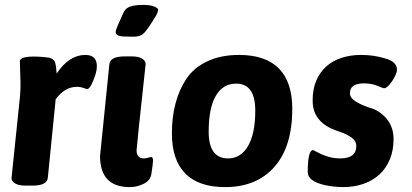

<svg xmlns="http://www.w3.org/2000/svg" viewBox="-20 -755 1680 783"><path d="M61 -505Q61 -513 70.5 -517.5Q80 -522 96.5 -523.5Q113 -525 134.5 -524Q156 -523 179 -520Q200 -515 204.5 -501Q209 -487 211 -455Q262 -531 328 -531Q375 -531 375 -485Q375 -460 360 -426Q347 -392 335 -392Q332 -392 320 -396.5Q308 -401 294 -401Q244 -401 207 -350L175 -30Q172 2 112 2H84Q56 2 41.5 -7Q27 -16 27 -29L61 -357Q63 -377 63.5 -398.5Q64 -420 63 -436Z M490 -606Q474 -606 464 -609.5Q454 -613 452 -621Q451 -626 453.5 -634Q456 -642 461 -653Q466 -665 469 -671Q472 -677 474 -682Q476 -687 478.5 -692.5Q481 -698 486 -708Q499 -735 562 -735Q594 -735 610 -728Q626 -721 625 -714Q623 -702 615 -689Q607 -676 598 -662L585 -642L571 -624Q563 -615 554.5 -611Q546 -607 536 -606Q526 -605 514.5 -605.5Q503 -606 490 -606ZM517 -525Q545 -525 559.5 -516Q574 -507 574 -494Q555 -322 546 -234.5Q537 -147 537 -142Q537 -109 567 -109Q575 -109 585 -112Q595 -115 596 -115Q604 -115 604 -100.5Q604 -86 597 -44Q593 -19 566 -5.5Q539 8 509 8Q388 8 388 -119L426 -493Q429 -525 489 -525Z M681 -211Q681 -343 739 -432Q769 -478 824.5 -504.5Q880 -531 955 -531Q1063 -531 1117.5 -475.5Q1172 -420 1172 -311Q1172 -158 1099.5 -75Q1027 8 898 8Q790 8 735.5 -47.5Q681 -103 681 -211ZM910 -109Q962 -109 991.5 -159.5Q1021 -210 1021 -304Q1021 -414 943 -414Q889 -414 860 -364Q831 -314 831 -218Q831 -109 910 -109Z M1464 -415Q1407 -415 1407 -375Q1407 -364 1414.5 -355Q1422 -346 1435 -338.5Q1448 -331 1463.5 -324.5Q1479 -318 1496 -313Q1512 -308 1528 -297Q1544 -286 1557 -270.5Q1570 -255 1577.5 -234Q1585 -213 1585 -188Q1585 -142 1570 -105.5Q1555 -69 1528 -44Q1501 -19 1463 -5.5Q1425 8 1379 8Q1343 8 1305 0Q1235 -16 1235 -53Q1235 -143 1257 -143Q1258 -143 1275 -134Q1321 -109 1367 -109Q1433 -109 1433 -159Q1433 -180 1414.5 -193.5Q1396 -207 1370 -216Q1351 -222 1331 -231Q1311 -240 1294 -254.5Q1277 -269 1266 -291Q1255 -313 1255 -346Q1255 -391 1269.5 -425.5Q1284 -460 1310 -483.5Q1336 -507 1372.5 -519Q1409 -531 1453 -531Q1506 -531 1553 -516Q1599 -503 1599 -470Q1599 -455 1579 -424Q1559 -395 1546 -395Q1543 -395 1519 -405Q1495 -415 1464 -415Z"/></svg>

Font: AsCom
Style: Bold Italic
Weight: 700
Italic angle: -48°
Designer: AsCom
Foundry: AsCom
Version: Version 1.001